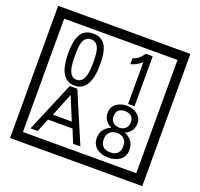

<svg xmlns="http://www.w3.org/2000/svg" viewBox="-170 -1151 1496 1433"><g transform="rotate(20 577.5 -435.0)"><path d="M1103 90H53V-960H1103ZM1028 15V-885H128V15ZM497 -656Q497 -442 371 -442Q244 -442 244 -656Q244 -744 265 -789Q294 -855 371 -855Q448 -855 477 -789Q497 -745 497 -656ZM444 -656Q444 -723 435 -752Q420 -809 371 -809Q322 -809 306 -752Q298 -723 298 -656Q298 -587 306 -553Q322 -488 371 -488Q419 -488 435 -554Q444 -587 444 -656ZM845 -450H794V-781Q748 -743 708 -735V-781Q759 -798 790 -847H845ZM568 -30H510L467 -136H272L229 -30H172L339 -427H399ZM444 -183 368 -366 294 -183ZM921 -132Q921 -79 882 -49Q846 -23 792 -23Q737 -23 701 -49Q661 -79 661 -132Q661 -207 736 -241Q673 -271 673 -337Q673 -384 710 -411Q744 -435 792 -435Q839 -435 872 -410Q910 -383 910 -337Q910 -271 845 -241Q921 -207 921 -132ZM860 -326Q860 -392 792 -392Q723 -392 723 -326Q723 -297 742.5 -279Q762 -261 792 -261Q821 -261 840.5 -279Q860 -297 860 -326ZM868 -143Q868 -178 847.5 -198.5Q827 -219 792 -219Q756 -219 734.5 -198.5Q713 -178 713 -143Q713 -65 792 -65Q868 -65 868 -143Z"/></g></svg>

Font: Unicode BMP Fallback SIL
Style: Regular
Weight: 400
Foundry: NRSI, SIL International
Version: Version 5.1 Based on Unicode 5.1